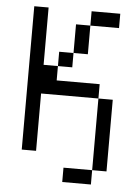

<svg xmlns="http://www.w3.org/2000/svg" viewBox="-53 -667 607 834"><g transform="rotate(5 250.0 -250.0)"><path d="M437.5 -562.5V-625H312.5V-562.5H250Q250 -562.5 250 -437.5H187.5V-375H125Q125 -375 125 -625H62.5Q62.5 -625 62.5 0H125Q125 0 125 -250H375V62.5H250V125H375V62.5H437.5V-250H375V-312.5H187.5V-375H250V-437.5H312.5Q312.5 -437.5 312.5 -562.5Z"/></g></svg>

Font: UnifontExMono
Style: Regular
Weight: 500
Version: Version 15.0.06